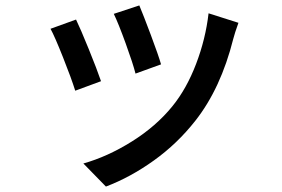

<svg xmlns="http://www.w3.org/2000/svg" viewBox="-20 -604 1040 707"><path d="M573 -367 479 -333Q470 -369 443 -443.5Q416 -518 399 -553L493 -584Q507 -551 535.5 -475Q564 -399 573 -367ZM839 -461Q793 -278 699 -159Q633 -75 546.5 -13Q460 49 370 83L287 -2Q376 -27 465.5 -83Q555 -139 615 -213Q667 -277 702 -368.5Q737 -460 748 -555L858 -520Q844 -481 839 -461ZM352 -305 257 -270Q243 -315 212 -393Q181 -471 166 -498L260 -532Q276 -499 306.5 -424Q337 -349 352 -305Z"/></svg>

Font: Sinter Medium
Style: Regular
Weight: 500
Foundry: Adobe & rsms
Version: Version 1.000